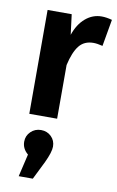

<svg xmlns="http://www.w3.org/2000/svg" viewBox="-95 -596 587 965"><g transform="rotate(10 198.5 -113.5)"><path d="M216 142Q216 170 190 225L144 318H72L99 203Q69 178 69 142Q69 112 90.5 91Q112 70 143 70Q174 70 195 90.5Q216 111 216 142ZM344 -545Q368 -545 397 -537L373 -400Q345 -407 326 -407Q279 -407 253 -374Q227 -341 212 -274V0H70V-530H193L206 -427Q225 -483 261.5 -514Q298 -545 344 -545Z"/></g></svg>

Font: FiraSans
Style: Regular
Weight: 600
Designer: Carrois Corporate & Edenspiekermann AG
Foundry: Carrois Corporate GbR & Edenspiekermann AG
Version: Version 3.106;PS 003.106;hotconv 1.0.70;makeotf.lib2.5.58329